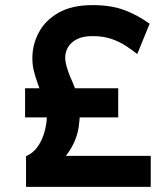

<svg xmlns="http://www.w3.org/2000/svg" viewBox="-20 -732 644 752"><path d="M82 0V-120.2Q107.9 -131.6 124.5 -153.6Q141 -175.5 149.8 -201.4Q158.6 -227.3 161.6 -251Q162.5 -257.4 162.9 -262.8Q163.4 -268.1 163.4 -272.2H78.2V-386.4H134.4Q132.7 -390.9 130 -398.5Q127.3 -406.2 124.8 -413.4Q117.7 -433.3 112.2 -455.5Q106.8 -477.6 106.8 -505.4Q106.8 -557.1 131.8 -604.5Q156.7 -651.9 209 -682Q261.3 -712 343.2 -712Q414 -712 465.7 -693Q517.4 -674.1 566 -639L517.6 -520.4Q499 -535 474.6 -551.3Q450.3 -567.6 417.9 -579.1Q385.5 -590.6 343.2 -590.6Q304.5 -590.6 280.8 -578.2Q257.1 -565.9 246.2 -546.5Q235.4 -527.2 235.4 -506.6Q235.4 -490.8 240.4 -473.2Q245.4 -455.7 254 -433.4Q259.2 -422.1 263.9 -410.8Q268.7 -399.4 273.8 -386.4H443V-272.2H292Q292 -269.5 291.6 -263.8Q291.1 -258.1 290.2 -251.8Q287.5 -216.7 274.6 -184.4Q261.8 -152.1 238 -121.4H570.4V0Z"/></svg>

Font: Overpass
Style: Regular
Weight: 400
Designer: Delve Withrington, Dave Bailey, Thomas Jockin
Foundry: Delve Fonts LLC
Version: Version 4.000